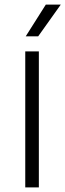

<svg xmlns="http://www.w3.org/2000/svg" viewBox="-20 -820 286 840"><path d="M90.5 0V-595H150V0ZM92.5 -661 180.5 -800H246L147 -661Z"/></svg>

Font: Encode Sans SC Light
Style: Regular
Weight: 300
Version: Version 3.002